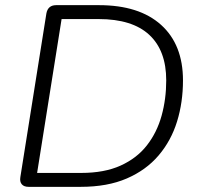

<svg xmlns="http://www.w3.org/2000/svg" viewBox="-20 -725 773 745"><path d="M91 0Q73 0 64.5 -10Q56 -20 59 -38L160 -673Q163 -689 172.5 -697Q182 -705 198 -705H364Q520 -705 605 -628.5Q690 -552 690 -413Q690 -328 667 -253.5Q644 -179 595.5 -122Q547 -65 472 -32.5Q397 0 293 0ZM124 -54H295Q385 -54 448 -82.5Q511 -111 550 -161Q589 -211 607 -276Q625 -341 625 -413Q625 -529 559 -590Q493 -651 363 -651H219Z"/></svg>

Font: Nunito ExtraLight Light
Style: Italic
Weight: 300
Italic angle: -9°
Version: Version 3.602